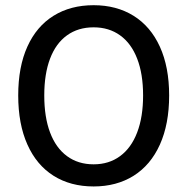

<svg xmlns="http://www.w3.org/2000/svg" viewBox="-20 -687 704 720"><path d="M331.1 -667.5Q417 -667.5 481 -627.7Q544.9 -587.9 579.6 -511.7Q614.3 -435.5 614.3 -329.1Q614.3 -221.7 579.6 -144.8Q544.9 -67.9 481 -27.8Q417 12.2 331.1 12.2Q244.6 12.2 180.9 -27.8Q117.2 -67.9 82.8 -144.8Q48.3 -221.7 48.3 -329.1Q48.3 -436.5 82.8 -512.5Q117.2 -588.4 180.9 -627.9Q244.6 -667.5 331.1 -667.5ZM331.1 -584.5Q272.9 -584.5 231.2 -554.4Q189.5 -524.4 167.7 -467Q146 -409.7 146 -329.1Q146 -248 167.7 -190.2Q189.5 -132.3 231.2 -101.6Q272.9 -70.8 331.1 -70.8Q388.7 -70.8 430.4 -101.6Q472.2 -132.3 494.4 -190.4Q516.6 -248.5 516.6 -329.1Q516.6 -409.7 494.4 -467Q472.2 -524.4 430.4 -554.4Q388.7 -584.5 331.1 -584.5Z"/></svg>

Font: Varta SemiBold
Style: Regular
Weight: 600
Designer: Joana Correia, Viktoriya Grabowska, Eben Sorkin
Foundry: Sorkin Type
Version: Version 1.003; ttfautohint (v1.3) -l 8 -r 24 -G 200 -x 12 -H